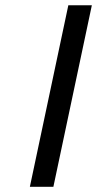

<svg xmlns="http://www.w3.org/2000/svg" viewBox="-20 -714 371 734"><path d="M94.2 0 241.2 -693.8H331.1L184.1 0Z"/></svg>

Font: CMU Sans Serif
Style: Oblique
Weight: 500
Italic angle: -12°
Version: Version 0.7.0